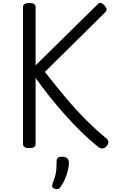

<svg xmlns="http://www.w3.org/2000/svg" viewBox="-20 -1022 795 1343"><path d="M185 14Q163 14 152 7Q141 0 141 -15V-974Q141 -1001 185 -1001Q229 -1001 229 -974V-565L663 -992Q675 -1005 686.5 -1001.5Q698 -998 711 -984Q725 -968 725.5 -957.5Q726 -947 717 -937L294 -519Q372 -419 443 -335Q514 -251 583.5 -181.5Q653 -112 724 -54Q735 -46 738 -30.5Q741 -15 722 4Q709 16 695 16.5Q681 17 666 5Q606 -43 547 -101Q488 -159 432.5 -221.5Q377 -284 325.5 -348.5Q274 -413 229 -477V-15Q229 0 218.5 7Q208 14 185 14ZM361 298Q349 293 346 284.5Q343 276 348 261Q360 230 366.5 206.5Q373 183 374.5 159Q376 135 376 105Q376 88 385.5 81Q395 74 414 74Q437 74 449.5 85Q462 96 462 115Q462 140 455 169.5Q448 199 435.5 228Q423 257 407 281Q397 297 387 300Q377 303 361 298Z"/></svg>

Font: Playwrite PL
Style: Regular
Weight: 400
Designer: Veronika Burian, José Scaglione
Foundry: TypeTogether
Version: Version 1.002